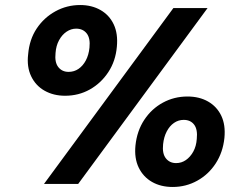

<svg xmlns="http://www.w3.org/2000/svg" viewBox="-20 -732 971 764"><path d="M155 0 670 -700H806L291 0ZM667 12Q620 12 585 -8Q550 -28 532 -65Q514 -102 519 -153Q525 -211 554 -255Q583 -299 628 -323.5Q673 -348 726 -348Q773 -348 808 -328Q843 -308 860.5 -271.5Q878 -235 873 -183Q867 -126 838.5 -82Q810 -38 765 -13Q720 12 667 12ZM239 -351Q193 -351 157.5 -371Q122 -391 104 -428.5Q86 -466 92 -516Q97 -575 126 -618.5Q155 -662 200.5 -687Q246 -712 299 -712Q345 -712 380 -692Q415 -672 432.5 -635Q450 -598 445 -546Q440 -489 411 -445Q382 -401 337.5 -376Q293 -351 239 -351ZM681 -83Q702 -83 719.5 -95Q737 -107 749 -128.5Q761 -150 763 -179Q767 -217 752.5 -236Q738 -255 711 -255Q690 -255 672.5 -243Q655 -231 643.5 -209Q632 -187 629 -158Q625 -121 640 -102Q655 -83 681 -83ZM253 -446Q275 -446 292.5 -458Q310 -470 321.5 -491.5Q333 -513 336 -542Q340 -580 325 -599Q310 -618 283 -618Q263 -618 245 -606Q227 -594 215 -572Q203 -550 201 -521Q197 -484 212 -465Q227 -446 253 -446Z"/></svg>

Font: DM Sans 12pt ExtraBold
Style: Italic
Weight: 800
Italic angle: -10°
Version: Version 4.004;gftools[0.9.30]